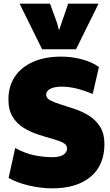

<svg xmlns="http://www.w3.org/2000/svg" viewBox="-20 -1012 603 1048"><path d="M265 16Q202 16 137 0.5Q72 -15 27 -41L63 -204Q121 -173 171.5 -163.5Q222 -154 265 -154Q305 -154 325.5 -167Q346 -180 346 -202Q346 -222 323 -233.5Q300 -245 263.5 -255Q227 -265 186 -278.5Q145 -292 108.5 -314.5Q72 -337 49 -374.5Q26 -412 26 -469Q26 -541 61 -593.5Q96 -646 161 -674.5Q226 -703 314 -703Q373 -703 429.5 -687.5Q486 -672 520 -646L486 -499Q435 -520 394.5 -529.5Q354 -539 318 -539Q276 -539 254 -527Q232 -515 232 -495Q232 -476 255 -464Q278 -452 314 -441Q350 -430 391 -416Q432 -402 468 -379Q504 -356 527 -319Q550 -282 550 -226Q550 -110 474.5 -47Q399 16 265 16ZM210 -743 87 -992H253L292 -885L302 -846Q308 -864 317.5 -891Q327 -918 336.5 -946Q346 -974 352 -992H518L395 -743Z"/></svg>

Font: Paytone One
Style: Regular
Weight: 400
Designer: Vernon Adams
Foundry: Vernon Adams
Version: Version 1.002; ttfautohint (v1.8.4.7-5d5b);gftools[0.9.23]